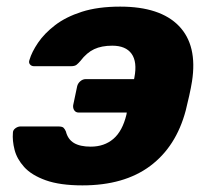

<svg xmlns="http://www.w3.org/2000/svg" viewBox="-20 -550 636 580"><path d="M229 10Q161 10 118 -5.5Q75 -21 53 -45.5Q31 -70 24 -97.5Q17 -125 19 -149Q19 -157 26.5 -162.5Q34 -168 42 -168H156Q168 -168 172 -164Q176 -160 179 -153Q185 -129 203.5 -118Q222 -107 254 -107Q295 -107 322.5 -130.5Q350 -154 362 -204L363 -210H218Q209 -210 204.5 -216.5Q200 -223 201 -232L213 -289Q215 -298 222.5 -304.5Q230 -311 239 -311H385L386 -316Q395 -363 377.5 -387.5Q360 -412 319 -412Q287 -412 264.5 -401.5Q242 -391 223 -366Q217 -359 211.5 -354.5Q206 -350 194 -350H83Q75 -350 70.5 -355.5Q66 -361 69 -369Q76 -393 95 -421Q114 -449 146.5 -474Q179 -499 227.5 -514.5Q276 -530 343 -530Q464 -530 520.5 -471.5Q577 -413 560 -304Q557 -285 551.5 -260.5Q546 -236 541 -216Q512 -107 433.5 -48.5Q355 10 229 10Z"/></svg>

Font: Rubik Light
Style: Bold Italic
Weight: 700
Italic angle: -12°
Version: Version 2.104